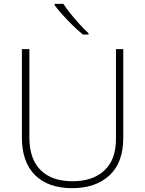

<svg xmlns="http://www.w3.org/2000/svg" viewBox="-20 -970 756 1000"><path d="M622 -252Q622 -123 550 -56.5Q478 10 356 10Q231 10 162.5 -58Q94 -126 94 -254V-714H133V-255Q133 -142 191.5 -84Q250 -26 358 -26Q463 -26 523.5 -82Q584 -138 584 -246V-714H622ZM310 -950Q324 -928 346.5 -900Q369 -872 394 -844.5Q419 -817 441 -797V-790H412Q386 -811 358 -838.5Q330 -866 305.5 -893.5Q281 -921 265 -942V-950Z"/></svg>

Font: Noto Sans Bengali UI ExtraLight
Style: Regular
Weight: 200
Designer: Jelle Bosma - Monotype Design Team
Foundry: Monotype Imaging Inc.
Version: Version 2.003; ttfautohint (v1.8.4.7-5d5b)